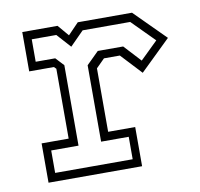

<svg xmlns="http://www.w3.org/2000/svg" viewBox="-66 -609 705 678"><g transform="rotate(-10 287.0 -270.0)"><path d="M55 0V-141H152V-391.5L144.5 -399H56V-540H182.5L216.5 -500L255 -540H449.5L559 -430.5L450 -324.5L381 -398.5H324L293.5 -368V-140.5H390.5V0ZM84 -30H362V-110.5H263V-384.5L307 -428H398L454 -367.5L517 -429L437.5 -509H267L217.5 -459L172.5 -509H84.5V-428.5H154.5L182 -399V-110.5H84Z"/></g></svg>

Font: Tourney Thin Light
Style: Regular
Weight: 300
Version: Version 1.015